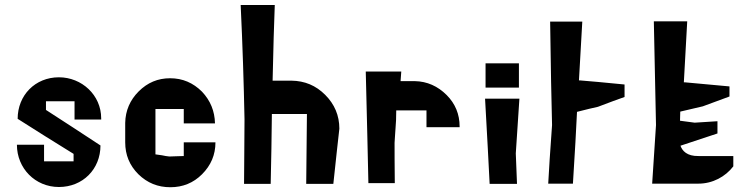

<svg xmlns="http://www.w3.org/2000/svg" viewBox="-20 -747 3052 781"><path d="M283.2 -335V-260.7H391.6V-265.6C391.6 -360.4 312.5 -432.6 219.7 -432.6C123 -432.6 51.8 -359.4 51.8 -263.7C122.1 -218.8 208 -165 279.3 -121.1V-90.8H159.2V-158.2H48.8C48.8 -62.5 123 13.7 219.7 13.7C316.4 13.7 388.7 -58.6 388.7 -155.3C318.4 -201.2 237.3 -254.9 167 -299.8V-335Z M668.9 -110.4C658.2 -111.3 648.4 -113.3 639.6 -115.2C630.9 -116.2 621.1 -118.2 612.3 -119.1C612.3 -199.2 612.3 -260.7 612.3 -303.7C664.1 -303.7 703.1 -303.7 727.5 -303.7C727.5 -279.3 727.5 -259.8 727.5 -245.1C784.2 -245.1 826.2 -245.1 854.5 -245.1C853.5 -294.9 835.9 -337.9 801.8 -374C765.6 -410.2 722.7 -428.7 671.9 -428.7C622.1 -428.7 580.1 -411.1 543.9 -375C508.8 -339.8 490.2 -296.9 489.3 -247.1V-168C489.3 -117.2 506.8 -74.2 543 -38.1C579.1 -2.9 622.1 14.6 672.9 14.6C723.6 14.6 766.6 -2.9 801.8 -38.1C837.9 -74.2 856.4 -117.2 856.4 -168C798.8 -168 755.9 -168 727.5 -168C727.5 -143.6 727.5 -125 727.5 -112.3C703.1 -111.3 683.6 -111.3 668.9 -110.4Z M1081.1 1C1082 -46.9 1083 -94.7 1084 -142.6C1085 -188.5 1085 -235.4 1085.9 -283.2C1149.4 -283.2 1197.3 -283.2 1228.5 -283.2C1227.5 -157.2 1226.6 -62.5 1225.6 1C1274.4 1 1311.5 1 1335.9 1C1346.7 -98.6 1354.5 -173.8 1360.4 -223.6C1360.4 -277.3 1340.8 -323.2 1302.7 -361.3C1264.6 -399.4 1219.7 -418 1166 -418.9C1131.8 -418.9 1105.5 -418.9 1088.9 -418.9C1091.8 -550.8 1094.7 -653.3 1097.7 -726.6C1038.1 -726.6 991.2 -726.6 959 -726.6C966.8 -561.5 971.7 -407.2 974.6 -261.7C973.6 -153.3 973.6 -66.4 972.7 1C1018.6 1 1054.7 1 1081.1 1Z M1585 -166C1585.9 -186.5 1587.9 -206.1 1588.9 -225.6C1590.8 -246.1 1591.8 -269.5 1591.8 -297.9C1647.5 -297.9 1688.5 -297.9 1714.8 -297.9C1714.8 -264.6 1714.8 -242.2 1714.8 -229.5C1776.4 -229.5 1821.3 -229.5 1849.6 -229.5C1849.6 -230.5 1849.6 -231.4 1849.6 -232.4C1849.6 -282.2 1832 -325.2 1796.9 -360.4C1760.7 -396.5 1717.8 -416 1667 -417C1641.6 -417 1622.1 -417 1609.4 -417C1610.4 -433.6 1611.3 -447.3 1612.3 -456.1C1547.9 -456.1 1500 -456.1 1467.8 -456.1C1472.7 -253.9 1476.6 -102.5 1478.5 -2C1524.4 -2 1560.5 -2 1585.9 -2C1585 -75.2 1585 -129.9 1585 -166Z M1955.1 -489.3C1955.1 -445.3 1955.1 -412.1 1955.1 -390.6C2013.7 -390.6 2058.6 -390.6 2090.8 -390.6C2090.8 -434.6 2090.8 -467.8 2090.8 -489.3ZM2078.1 -123C2085 -221.7 2089.8 -295.9 2092.8 -345.7C2028.3 -345.7 1981.4 -345.7 1953.1 -345.7C1961.9 -191.4 1967.8 -76.2 1971.7 1C2020.5 1 2057.6 1 2083 1C2081.1 -54.7 2079.1 -95.7 2078.1 -123Z M2335 -419.9C2340.8 -525.4 2345.7 -605.5 2348.6 -659.2C2285.2 -659.2 2241.2 -659.2 2217.8 -659.2C2220.7 -472.7 2222.7 -332 2225.6 -238.3C2217.8 -132.8 2212.9 -53.7 2210 0C2252.9 0 2286.1 0 2310.5 0C2318.4 -127.9 2324.2 -224.6 2327.1 -292C2365.2 -301.8 2393.6 -308.6 2412.1 -312.5C2460 -331.1 2496.1 -343.8 2520.5 -352.5C2520.5 -375 2520.5 -392.6 2520.5 -403.3C2439.5 -411.1 2379.9 -417 2339.8 -419.9C2337.9 -419.9 2335.9 -419.9 2335 -419.9Z M2962.9 -112.3H2821.3C2774.4 -111.3 2754.9 -133.8 2748 -154.3L2898.4 -204.1V-253.9L2805.7 -248L2746.1 -255.9L2747.1 -293L2838.9 -314.5L2947.3 -354.5V-395.5L2766.6 -412.1H2761.7L2775.4 -660.2H2639.6L2648.4 -238.3L2632.8 0H2821.3C2878.9 0 2930.7 -28.3 2962.9 -70.3Z"/></svg>

Font: DropForged
Style: Regular
Weight: 400
Designer: Antoine
Version: Version 1.0